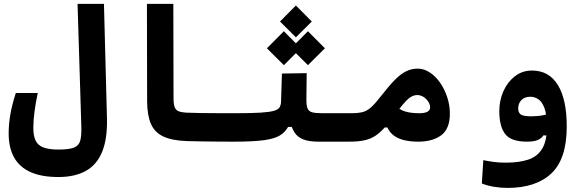

<svg xmlns="http://www.w3.org/2000/svg" viewBox="-20 -713 2970 973"><path d="M275.9 184.1Q190.9 184.1 135 159.2Q79.1 134.3 51.5 85Q23.9 35.6 23.9 -36.6Q23.9 -84.5 32.5 -133.5Q41 -182.6 60.1 -241.7H171.4Q160.6 -191.9 154.8 -147Q148.9 -102.1 148.9 -64.5Q148.9 -24.9 160.4 -0.7Q171.9 23.4 199.7 34.2Q227.5 44.9 276.9 44.9Q330.6 44.9 355.5 34.7Q380.4 24.4 387 -1.5Q393.6 -27.3 392.1 -73.7L373 -693.4H506.8L522 -116.2Q524.9 -10.7 498 55.4Q471.2 121.6 415.5 152.8Q359.9 184.1 275.9 184.1Z M1166 4.9Q1132.8 4.9 1091.1 4.6Q1049.3 4.4 1006.6 3.7Q963.9 2.9 927.7 2Q852.5 -0.5 808.3 -21Q764.2 -41.5 745.1 -84.7Q726.1 -127.9 725.6 -198.2L724.6 -693.4H858.4L859.4 -215.3Q859.4 -186 865 -170.7Q870.6 -155.3 884.5 -149.4Q898.4 -143.6 923.8 -142.1Q956.5 -140.6 999.8 -140.1Q1043 -139.6 1088.1 -139.4Q1133.3 -139.2 1171.9 -139.2Q1189 -139.2 1197.5 -117.7Q1206.1 -96.2 1206.1 -63.5Q1206.1 -38.6 1196.8 -16.8Q1187.5 4.9 1166 4.9Z M1166 4.9 1171.9 -139.2Q1252.9 -139.2 1299.8 -142.1Q1346.7 -145 1368.7 -151.6Q1390.6 -158.2 1397.2 -169.7Q1403.8 -181.2 1404.3 -198.7L1408.7 -340.3L1534.2 -342.3L1532.7 -206.5Q1532.7 -178.2 1527.3 -153.1Q1522 -127.9 1511.7 -107.2Q1501.5 -86.4 1486.3 -69.8H1439.9Q1424.8 -42.5 1397.7 -26.1Q1370.6 -9.8 1316.7 -2.4Q1262.7 4.9 1166 4.9ZM1752 4.9Q1730 4.9 1698.7 4.9Q1667.5 4.9 1638.4 4.9Q1609.4 4.9 1593.3 4.9Q1545.9 4.9 1516.8 -6.6Q1487.8 -18.1 1472.4 -42Q1457 -65.9 1449.7 -102.1L1532.7 -206.5Q1532.7 -178.2 1538.6 -163.6Q1544.4 -148.9 1561.8 -144Q1579.1 -139.2 1614.3 -139.2Q1646.5 -139.2 1682.1 -139.2Q1717.8 -139.2 1757.8 -139.2Q1776.4 -139.2 1785.4 -124Q1794.4 -108.9 1794.4 -75.7Q1794.4 -34.2 1782 -14.6Q1769.5 4.9 1752 4.9ZM1479.5 -523.9 1398.9 -604 1479.5 -685.1 1560.1 -604ZM1540.5 -382.8 1454.6 -468.3 1540.5 -554.7 1626.5 -468.3ZM1418.5 -382.8 1332.5 -468.3 1418.5 -554.7 1504.4 -468.3Z M1749 4.9Q1735.8 4.9 1729.7 -14.2Q1723.6 -33.2 1723.6 -65.9Q1723.6 -90.3 1732.2 -114.7Q1740.7 -139.2 1757.8 -139.2Q1794.9 -139.2 1817.6 -145Q1840.3 -150.9 1861.3 -169.9Q1882.3 -189 1913.1 -229Q1952.6 -279.8 1982.4 -309.6Q2012.2 -339.4 2039.3 -352.3Q2066.4 -365.2 2096.7 -365.2Q2128.9 -365.2 2158.4 -345.7Q2188 -326.2 2210.7 -293.2Q2233.4 -260.3 2246.6 -219.7Q2259.8 -179.2 2259.8 -137.2Q2259.8 -60.5 2216.3 -27.8Q2172.9 4.9 2099.1 4.9Q2062 4.9 2031.2 -2Q2000.5 -8.8 1978 -24.4Q1955.6 -40 1943.4 -66.9L1914.6 -67.4L1970.2 -185.1Q2004.4 -156.7 2033.7 -147.9Q2063 -139.2 2105.5 -139.2Q2132.3 -139.2 2146 -146.7Q2159.7 -154.3 2159.7 -169.4Q2159.7 -180.2 2154.3 -190.9Q2148.9 -201.7 2139.9 -210.9Q2130.9 -220.2 2119.1 -225.8Q2107.4 -231.4 2094.7 -231.4Q2070.8 -231.4 2048.6 -211.9Q2026.4 -192.4 1986.3 -138.2Q1954.1 -94.7 1929.4 -66.9Q1904.8 -39.1 1880.1 -23.4Q1855.5 -7.8 1824.5 -1.5Q1793.5 4.9 1749 4.9Z M2551.8 239.3Q2517.1 239.3 2482.2 233.4Q2447.3 227.5 2421.9 216.8L2429.2 98.6Q2458 104.5 2484.1 107.9Q2510.3 111.3 2543 111.3Q2609.4 111.3 2656 96.2Q2702.6 81.1 2727.1 41.5Q2751.5 2 2751.5 -70.3Q2751.5 -131.8 2739.3 -164.8Q2727.1 -197.8 2708 -210.2Q2689 -222.7 2668.5 -222.7Q2638.7 -222.7 2622.3 -205.8Q2606 -189 2606 -163.1Q2606 -143.6 2618.2 -133.5Q2630.4 -123.5 2672.4 -123.5Q2704.6 -123.5 2731.4 -128.9Q2758.3 -134.3 2796.9 -143.6L2790.5 -26.9H2733.4Q2725.1 -12.2 2705.6 -3.7Q2686 4.9 2650.9 4.9Q2569.3 4.9 2539.8 -34.2Q2510.3 -73.2 2510.3 -149.9Q2510.3 -204.1 2531.2 -251Q2552.2 -297.9 2589.6 -326.7Q2627 -355.5 2675.8 -355.5Q2762.2 -355.5 2807.1 -282.2Q2852.1 -209 2852.1 -71.8Q2852.1 92.3 2774.2 165.8Q2696.3 239.3 2551.8 239.3Z"/></svg>

Font: Cascadia Code
Style: Regular
Weight: 400
Monospace: yes
Designer: Aaron Bell
Foundry: Saja Typeworks
Version: Version 2106.017